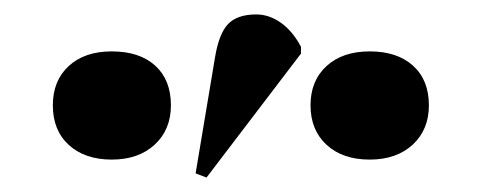

<svg xmlns="http://www.w3.org/2000/svg" viewBox="-20 -831 667 266"><path d="M266.1 -585 251 -590.8 277.8 -751Q283.2 -784.2 295.9 -797.6Q308.6 -811 335 -811Q353 -811 369.4 -799.3Q385.7 -787.6 397 -766.1V-756.8ZM53.2 -685.1Q53.2 -719.2 75.2 -739.5Q97.2 -759.8 134.8 -759.8Q173.3 -759.8 195.1 -740Q216.8 -720.2 216.8 -685.1Q216.8 -651.4 194.3 -630.6Q171.9 -609.9 134.8 -609.9Q97.7 -609.9 75.4 -630.1Q53.2 -650.4 53.2 -685.1ZM492.2 -609.9Q454.6 -609.9 432.4 -630.4Q410.2 -650.9 410.2 -685.1Q410.2 -719.2 432.4 -739.5Q454.6 -759.8 492.2 -759.8Q530.3 -759.8 552.2 -740Q574.2 -720.2 574.2 -685.1Q574.2 -651.4 551.8 -630.6Q529.3 -609.9 492.2 -609.9Z"/></svg>

Font: Display Regular
Style: Bold
Weight: 700
Designer: Latin by Veronika Burian and Jose Scaglione. Greek by Irene Vlachou. Cyrillic by Vera Evstafieva.
Foundry: TypeTogether
Version: Version 3.002